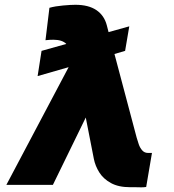

<svg xmlns="http://www.w3.org/2000/svg" viewBox="-20 -780 733 810"><path d="M525.4 -668.9 507.8 -565.4 462.9 -552.2 556.6 -199.2Q560.1 -187 565.2 -171.9Q570.3 -156.7 579.8 -145.8Q589.4 -134.8 604.5 -134.8H621.1L596.7 8.8Q586.9 10.3 575.9 10.3Q564.9 10.3 551.8 9.8Q546.4 9.8 540.8 9.8Q535.2 9.8 529.3 9.8Q480 9.8 448 -7.8Q416 -25.4 398.9 -52.7Q381.8 -80.1 376 -109.4L341.8 -284.2L203.1 0H6.8L269.5 -496.6L138.7 -459L155.3 -565.4L259.8 -594.7Q242.2 -612.3 206.1 -612.3Q199.7 -612.3 192.1 -612.1Q184.6 -611.8 171.9 -610.4L188.5 -747.1Q212.9 -753.9 245.6 -756.8Q278.3 -759.8 297.9 -759.8Q353.5 -759.8 386.7 -737.3Q419.9 -714.8 430.7 -672.9L438 -644.5Z"/></svg>

Font: Inter Black
Style: Italic
Weight: 900
Italic angle: -9.39999°
Designer: Rasmus Andersson
Foundry: rsms
Version: Version 4.000;git-a52131595